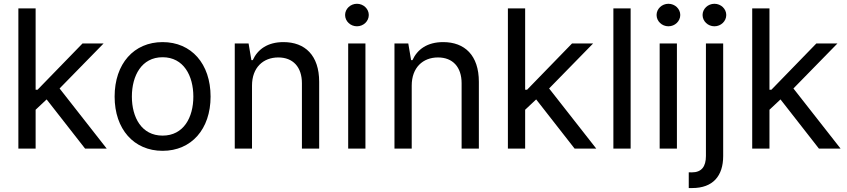

<svg xmlns="http://www.w3.org/2000/svg" viewBox="-20 -771 4394 996"><path d="M75.3 0H164.8V-201.7L221.9 -255.3L421.5 0H533.7L289.1 -312.1L517.4 -545.5H408L174.7 -305.4H164.8V-727.3H75.3Z M823.5 11.4C972.7 11.4 1072.4 -100.9 1072.4 -269.9C1072.4 -440.3 972.7 -552.6 823.5 -552.6C674.4 -552.6 574.6 -440.3 574.6 -269.9C574.6 -100.9 674.4 11.4 823.5 11.4ZM664.1 -269.9C664.1 -378.2 714.5 -474.1 823.5 -474.1C932.5 -474.1 983 -378.2 983 -269.9C983 -161.9 932.5 -67.5 823.5 -67.5C714.5 -67.5 664.1 -161.9 664.1 -269.9Z M1287.3 -327.1C1287.3 -420.1 1344.8 -473 1423.7 -473C1500 -473 1546.2 -423.3 1546.2 -339.1V0H1635.7V-346.6C1635.7 -484.7 1561.4 -552.6 1450.6 -552.6C1368.3 -552.6 1316.8 -515.3 1291.2 -459.2H1284.1L1269.5 -545.5H1197.8V0H1287.3Z M1786.2 0H1875.7V-545.5H1786.2ZM1770.2 -693.2C1770.2 -660.9 1797.9 -634.6 1831.7 -634.6C1865.4 -634.6 1893.1 -660.9 1893.1 -693.2C1893.1 -725.1 1865.4 -751.4 1831.7 -751.4C1797.9 -751.4 1770.2 -725.1 1770.2 -693.2Z M2115.8 -327.1C2115.8 -420.1 2173.3 -473 2252.1 -473C2328.5 -473 2374.6 -423.3 2374.6 -339.1V0H2464.1V-346.6C2464.1 -484.7 2389.9 -552.6 2279.1 -552.6C2196.7 -552.6 2145.2 -515.3 2119.7 -459.2H2112.6L2098 -545.5H2026.3V0H2115.8Z M2614.7 0H2704.2V-201.7L2761.4 -255.3L2960.9 0H3073.2L2828.5 -312.1L3056.8 -545.5H2947.4L2714.1 -305.4H2704.2V-727.3H2614.7Z M3251.4 -727.3H3161.9V0H3251.4Z M3402 0H3491.5V-545.5H3402ZM3386 -693.2C3386 -660.9 3413.7 -634.6 3447.4 -634.6C3481.2 -634.6 3508.9 -660.9 3508.9 -693.2C3508.9 -725.1 3481.2 -751.4 3447.4 -751.4C3413.7 -751.4 3386 -725.1 3386 -693.2Z M3642 -545.5V38.4C3642 92.7 3619.7 123.2 3568.9 123.2C3563.9 123.2 3558.2 123.2 3552.9 122.9V204.5H3571C3678.3 204.5 3731.5 141.7 3731.5 38.7V-545.5ZM3624.6 -693.2C3624.6 -660.9 3652.3 -634.6 3686.1 -634.6C3719.8 -634.6 3747.5 -660.9 3747.5 -693.2C3747.5 -725.1 3719.8 -751.4 3686.1 -751.4C3652.3 -751.4 3624.6 -725.1 3624.6 -693.2Z M3882.1 0H3971.6V-201.7L4028.8 -255.3L4228.3 0H4340.6L4095.9 -312.1L4324.2 -545.5H4214.8L3981.5 -305.4H3971.6V-727.3H3882.1Z"/></svg>

Font: GiG Sans Text
Style: Regular
Weight: 400
Designer: Andreas Faust
Version: Version 1.100;FEAKit 1.0